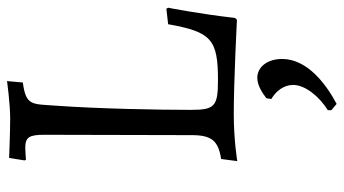

<svg xmlns="http://www.w3.org/2000/svg" viewBox="-236 -450 979 547"><g transform="rotate(-90 253.5 -176.5)"><path d="M68 10C68 10 127 0 202 0C297 0 471 9 471 9L476 3C487 -96 505 -187 505 -187L502 -192L458 -187C436 -64 415 -45 299 -45C224 -45 214 -54 214 -122C214 -213 217 -383 226 -508C231 -575 225 -592 292 -601L296 -646C296 -646 232 -637 189 -637C151 -637 77 -640 77 -640L70 -596L72 -592C72 -592 94 -594 106 -594C136 -594 143 -583 143 -540L142 -120C142 -63 126 -44 74 -36ZM231 293C286 264 359 210 359 138C359 94 335 67 305 67C283 67 260 83 247 93L245 107C267 120 285 142 285 169C285 203 253 243 213 268V278Z"/></g></svg>

Font: Alegreya SC
Style: Regular
Weight: 400
Designer: Juan Pablo del Peral
Foundry: Huerta Tipografica
Version: Version 2.007;PS 002.007;hotconv 1.0.88;makeotf.lib2.5.64775